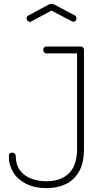

<svg xmlns="http://www.w3.org/2000/svg" viewBox="-20 -973 536 999"><path d="M222 6Q161 6 117 -16Q73 -38 49.5 -75.5Q26 -113 26 -159Q26 -170 31 -174.5Q36 -179 43 -179Q50 -179 56 -174.5Q62 -170 62 -161Q62 -117 83.5 -87.5Q105 -58 141.5 -44Q178 -30 222 -30Q297 -30 339 -71.5Q381 -113 381 -200V-695H222Q214 -695 209.5 -701Q205 -707 205 -714Q205 -720 209 -725.5Q213 -731 222 -731H399Q406 -731 411.5 -726.5Q417 -722 417 -713V-200Q417 -125 391 -80Q365 -35 321 -14.5Q277 6 222 6ZM136 -859Q129 -859 123.5 -864.5Q118 -870 118 -878Q118 -882 120.5 -886Q123 -890 127 -892L231 -948Q239 -953 248 -953Q257 -953 265 -948L369 -893Q374 -891 376 -886Q378 -881 378 -876Q378 -869 373 -864.5Q368 -860 361 -860Q359 -860 356.5 -861Q354 -862 352 -863L248 -918L144 -862Q142 -861 140 -860Q138 -859 136 -859Z"/></svg>

Font: Dosis ExtraLight
Style: Regular
Weight: 250
Designer: EdgarTolentino, PabloImpallari, IginoMarini
Foundry: EdgarTolentino, PabloImpallari, IginoMarini
Version: Version 3.001; ttfautohint (v1.8.2)